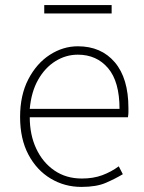

<svg xmlns="http://www.w3.org/2000/svg" viewBox="-20 -722 567 755"><path d="M300 13Q234 13 179 -20Q124 -53 91.5 -114.5Q59 -176 59 -262Q59 -348 91.5 -410.5Q124 -473 176 -506.5Q228 -540 286 -540Q378 -540 431.5 -477Q485 -414 485 -297Q485 -289 485 -280.5Q485 -272 483 -261H97Q97 -192 122.5 -137.5Q148 -83 194 -51.5Q240 -20 302 -20Q347 -20 382 -33Q417 -46 447 -68L463 -37Q433 -19 396 -3Q359 13 300 13ZM97 -294H450Q450 -401 405 -454Q360 -507 286 -507Q239 -507 198 -481.5Q157 -456 130 -408.5Q103 -361 97 -294ZM154 -669V-702H419V-669Z"/></svg>

Font: Source Han Sans SC ExtraLight
Style: Regular
Weight: 250
Designer: Ryoko NISHIZUKA 西塚涼子 (kana, bopomofo & ideographs); Paul D. Hunt (Latin, Greek & Cyrillic); Sandoll Communications 산돌커뮤니
Foundry: Adobe
Version: Version 2.004;hotconv 1.0.118;makeotfexe 2.5.65603